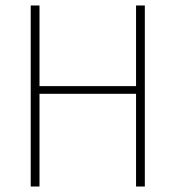

<svg xmlns="http://www.w3.org/2000/svg" viewBox="-20 -680 640 700"><path d="M92 0V-660H124V-366H476V-660H508V0H476V-338H124V0Z"/></svg>

Font: Source Code Pro ExtraLight ExtraLight
Style: Regular
Weight: 250
Monospace: yes
Version: Version 1.018;hotconv 1.0.116;makeotfexe 2.5.65601